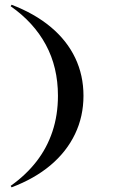

<svg xmlns="http://www.w3.org/2000/svg" viewBox="-20 -651 496 825"><path d="M29.8 154 25.8 147.6Q91.9 100.8 137.1 42.3Q182.3 -16.1 205.6 -86.7Q229 -157.3 229 -239.5Q229 -362.1 177 -458.5Q125 -554.8 25.8 -624.2L29.8 -630.6Q129 -592.7 198.4 -534.7Q267.7 -476.6 303.2 -402Q338.7 -327.4 338.7 -239.5Q338.7 -150.8 302.4 -75Q266.1 0.8 197.2 58.9Q128.2 116.9 29.8 154Z"/></svg>

Font: Playfair 144pt SemiExpanded ExtraBold
Style: Regular
Weight: 800
Width: 6
Designer: Claus Eggers Sørensen
Foundry: Claus Eggers Sørensen
Version: Version 2.203